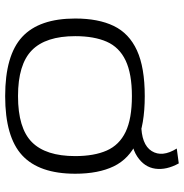

<svg xmlns="http://www.w3.org/2000/svg" viewBox="-4 -716 729 762"><g transform="rotate(90 361.0 -334.5)"><path d="M53 -268Q53 -360 82.5 -421Q112 -482 179.5 -513Q247 -544 361 -544Q475 -544 542.5 -513Q610 -482 639.5 -421Q669 -360 669 -268Q669 -125 596 -57.5Q523 10 361 10Q199 10 126 -57.5Q53 -125 53 -268ZM123 -268Q123 -151 179 -96Q235 -41 361 -41Q488 -41 543.5 -96Q599 -151 599 -268Q599 -343 577 -393Q555 -443 503 -468Q451 -493 361 -493Q272 -493 219.5 -468Q167 -443 145 -393Q123 -343 123 -268ZM461 -486V-530H470Q553 -530 579 -571.5Q605 -613 569 -671L628 -679Q655 -630 649 -586Q643 -542 600.5 -514Q558 -486 478 -486Z"/></g></svg>

Font: Georama Extended Light
Style: Regular
Weight: 300
Width: 7
Designer: Jean-Baptiste Levee
Foundry: Production Type
Version: Version 1.000